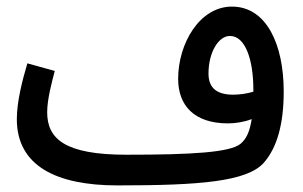

<svg xmlns="http://www.w3.org/2000/svg" viewBox="-20 -541 919 582"><path d="M336 21H337C583 21 729 10 780 -48C820 -94 840 -165 840 -264C840 -406 788 -521 683 -521C585 -521 520 -409 520 -302C520 -221 569 -167 671 -167C693 -167 720 -171 743 -180C737 -142 727 -120 709 -105C677 -79 563 -72 363 -72C175 -72 123 -121 123 -201C123 -241 138 -295 146 -326L63 -349C48 -299 31 -233 31 -180C31 -38 151 21 336 21ZM612 -318C612 -382 642 -432 677 -432C724 -432 748 -359 748 -270V-263C728 -257 706 -254 687 -254C640 -254 612 -272 612 -318Z"/></svg>

Font: Noto Sans Arabic Cond Med
Style: Regular
Weight: 500
Width: 3
Designer: Monotype Design Team, Nadine Chahine, Nizar Qandah and Khaled Hosny
Foundry: Monotype Imaging Inc.
Version: Version 2.012